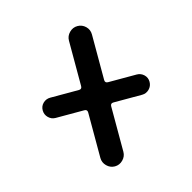

<svg xmlns="http://www.w3.org/2000/svg" viewBox="-81 -636 661 661"><g transform="rotate(-15 250.0 -305.0)"><path d="M95.7 -268.6Q81.1 -268.6 70.3 -279.3Q59.6 -290 59.6 -305.2Q59.6 -320.3 70.3 -330.6Q81.1 -340.8 95.7 -340.8H198.2Q209 -340.8 209 -351.6V-513.7Q209 -530.3 221.2 -542.5Q233.4 -554.7 250 -554.7Q266.6 -554.7 278.8 -543Q291 -531.2 291 -513.7V-351.6Q291 -340.8 301.8 -340.8H404.3Q418.9 -340.8 429.7 -330.6Q440.4 -320.3 440.4 -305.2Q440.4 -290 429.7 -279.3Q418.9 -268.6 404.3 -268.6H301.8Q291 -268.6 291 -257.8V-95.7Q291 -79.1 278.8 -66.9Q266.6 -54.7 250 -54.7Q233.4 -54.7 221.2 -66.9Q209 -79.1 209 -95.7V-257.8Q209 -268.6 198.2 -268.6Z"/></g></svg>

Font: Rounded-X Mgen+ 1m regular
Style: Regular
Weight: 400
Designer: [Source Han Sans]
Ryoko NISHIZUKA  (kana & ideographs); Paul D. Hunt (Latin, Greek & Cyrillic); Wenlong ZHANG  (bopomofo
Version: Version 1.059.20150602